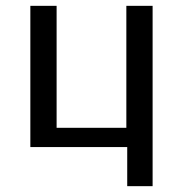

<svg xmlns="http://www.w3.org/2000/svg" viewBox="-20 -504 627 658"><path d="M503 134V-484H413V-66H174V-484H84V0H416V134Z"/></svg>

Font: Gamestation Text
Style: Bold
Weight: 400
Designer: Jonas Hecksher
Foundry: Jonas Hecksher, Playtypeª, e-types AS
Version: Version 1.003